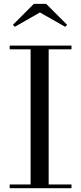

<svg xmlns="http://www.w3.org/2000/svg" viewBox="-20 -990 427 1010"><path d="M31 0V-19.5H141V-730.5H31V-750H356V-730.5H236V-19.5H356V0ZM58 -849 48 -859.5 158 -969.5H223L333 -859.5L323 -849L190 -924.5Z"/></svg>

Font: Bodoni Moda SC
Style: Regular
Weight: 400
Designer: Owen Earl
Foundry: indestructible type
Version: Version 2.005